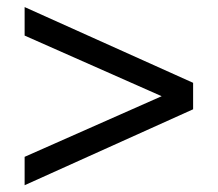

<svg xmlns="http://www.w3.org/2000/svg" viewBox="-20 -636 626 552"><path d="M535.2 -321.8V-397.9L50.8 -615.7V-533.7L444.8 -359.4L50.8 -185.1V-103.5Z"/></svg>

Font: Winston
Style: Regular
Weight: 400
Designer: Vernon Adams, Kim Jin-seong, David Berlow, Cristiano Sobral
Foundry: The Winston Project Authors
Version: Version 3.004